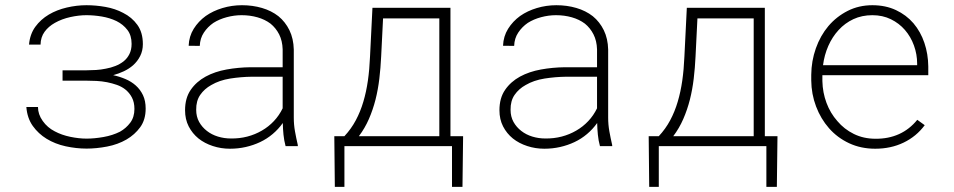

<svg xmlns="http://www.w3.org/2000/svg" viewBox="-20 -558 3641 733"><path d="M80.6 -149.4Q84 -106.9 105.2 -77.1Q126.5 -47.4 157.7 -28.3Q190.4 -8.3 230.7 0.5Q271 9.3 310.5 9.3Q348.1 9.3 388.9 1.5Q429.7 -6.3 462.9 -25.4Q494.6 -43.9 515.4 -72.5Q536.1 -101.1 536.1 -143.6Q536.1 -172.9 525.9 -194.6Q515.6 -216.3 498 -231.9Q481.4 -246.6 459.2 -256.1Q437 -265.6 412.1 -271Q433.6 -276.9 453.1 -286.1Q472.7 -295.4 487.8 -308.6Q504.9 -323.7 515.1 -344Q525.4 -364.3 525.4 -389.6Q525.4 -434.1 504.4 -463.1Q483.4 -492.2 450.2 -508.8Q419.9 -524.9 383.1 -531.5Q346.2 -538.1 310.1 -538.1Q272.9 -538.1 235.1 -529.3Q197.3 -520.5 166.5 -502.4Q135.3 -483.9 114.7 -455.6Q94.2 -427.2 90.8 -387.7H134.8Q135.3 -416 150.1 -436.5Q165 -457 189.5 -470.7Q216.3 -485.8 248.8 -492.9Q281.2 -500 310.1 -500Q338.4 -500 368.9 -494.9Q399.4 -489.7 424.8 -477.5Q450.2 -464.8 466.3 -443.8Q482.4 -422.9 482.4 -390.6Q482.4 -368.2 474.1 -351.6Q465.8 -335 451.7 -323.7Q438 -313 420.7 -306.2Q403.3 -299.3 384.3 -295.9Q365.7 -292 346.7 -290.8Q327.6 -289.6 310.5 -289.6H218.8V-250H310.5Q328.6 -250 348.6 -249Q368.7 -248 388.7 -244.1Q408.2 -240.2 426.3 -233.9Q444.3 -227.5 458 -216.8Q474.1 -204.1 483.6 -185.8Q493.2 -167.5 493.2 -142.1Q493.2 -110.8 477.3 -89.6Q461.4 -68.4 438 -55.2Q409.7 -41 375 -34.9Q340.3 -28.8 310.5 -28.8Q281.7 -28.8 248.5 -35.6Q215.3 -42.5 189 -56.6Q161.1 -70.8 143.1 -96.2Q125 -121.6 125 -149.4Z M1070.3 0H1117.2L1116.7 -5.4Q1110.8 -30.8 1106.2 -56.4Q1101.6 -82 1101.6 -108.9V-368.7Q1100.6 -410.6 1085 -442.6Q1069.3 -474.6 1043 -496.1Q1016.1 -517.1 980.2 -527.6Q944.3 -538.1 903.8 -538.1Q865.2 -538.1 829.3 -527.3Q793.5 -516.6 765.6 -497.1Q737.3 -476.6 719.5 -448Q701.7 -419.4 700.2 -383.3L742.7 -382.8Q743.7 -411.6 758.3 -433.6Q772.9 -455.6 794.9 -470.7Q817.4 -484.9 845.7 -492.4Q874 -500 902.3 -500Q934.6 -500 962.9 -491.9Q991.2 -483.9 1012.7 -467.8Q1033.2 -451.2 1045.7 -426.8Q1058.1 -402.3 1059.1 -369.6V-301.3H936.5Q889.6 -300.8 845 -292.7Q800.3 -284.7 765.1 -265.6Q729.5 -246.1 708 -214.8Q686.5 -183.6 686.5 -137.2Q686.5 -102.5 700.4 -75.4Q714.4 -48.3 737.8 -29.3Q761.2 -10.7 792.5 -0.5Q823.7 9.8 857.9 9.8Q889.2 9.8 918.2 3.2Q947.3 -3.4 973.1 -15.6Q999 -27.8 1021 -46.4Q1043 -64.9 1059.6 -88.4Q1060.1 -65.4 1062.3 -43.5Q1064.5 -21.5 1070.3 0ZM861.3 -29.3Q835.9 -29.3 812 -36.6Q788.1 -43.9 770 -58.1Q751.5 -72.3 740.2 -92.5Q729 -112.8 729 -138.7Q728.5 -172.9 744.4 -195.8Q760.3 -218.8 786.6 -233.4Q817.4 -251.5 858.6 -258.1Q899.9 -264.6 941.4 -265.1H1059.1V-144.5Q1045.9 -117.2 1025.6 -95.7Q1005.4 -74.2 980 -59.6Q954.1 -44.4 924.1 -36.6Q894 -28.8 861.3 -29.3Z M1294.9 -38.1H1256.3L1258.3 155.3H1294.9V0H1705.6V155.3H1745.6L1748 -38.1H1699.7V-528.3H1401.9L1392.6 -341.3Q1390.6 -293 1384.5 -250.2Q1378.4 -207.5 1367.2 -169.9Q1356 -131.8 1338.4 -98.9Q1320.8 -65.9 1294.9 -38.1ZM1435.1 -341.3 1442.4 -487.8H1657.2V-38.1H1350.1Q1373 -68.4 1388.4 -103.8Q1403.8 -139.2 1413.6 -177.7Q1423.3 -216.3 1428.2 -257.6Q1433.1 -298.8 1435.1 -341.3Z M2270.5 0H2317.4L2316.9 -5.4Q2311 -30.8 2306.4 -56.4Q2301.8 -82 2301.8 -108.9V-368.7Q2300.8 -410.6 2285.2 -442.6Q2269.5 -474.6 2243.2 -496.1Q2216.3 -517.1 2180.4 -527.6Q2144.5 -538.1 2104 -538.1Q2065.4 -538.1 2029.5 -527.3Q1993.7 -516.6 1965.8 -497.1Q1937.5 -476.6 1919.7 -448Q1901.9 -419.4 1900.4 -383.3L1942.9 -382.8Q1943.8 -411.6 1958.5 -433.6Q1973.1 -455.6 1995.1 -470.7Q2017.6 -484.9 2045.9 -492.4Q2074.2 -500 2102.5 -500Q2134.8 -500 2163.1 -491.9Q2191.4 -483.9 2212.9 -467.8Q2233.4 -451.2 2245.8 -426.8Q2258.3 -402.3 2259.3 -369.6V-301.3H2136.7Q2089.8 -300.8 2045.2 -292.7Q2000.5 -284.7 1965.3 -265.6Q1929.7 -246.1 1908.2 -214.8Q1886.7 -183.6 1886.7 -137.2Q1886.7 -102.5 1900.6 -75.4Q1914.6 -48.3 1938 -29.3Q1961.4 -10.7 1992.7 -0.5Q2023.9 9.8 2058.1 9.8Q2089.4 9.8 2118.4 3.2Q2147.5 -3.4 2173.3 -15.6Q2199.2 -27.8 2221.2 -46.4Q2243.2 -64.9 2259.8 -88.4Q2260.3 -65.4 2262.5 -43.5Q2264.6 -21.5 2270.5 0ZM2061.5 -29.3Q2036.1 -29.3 2012.2 -36.6Q1988.3 -43.9 1970.2 -58.1Q1951.7 -72.3 1940.4 -92.5Q1929.2 -112.8 1929.2 -138.7Q1928.7 -172.9 1944.6 -195.8Q1960.4 -218.8 1986.8 -233.4Q2017.6 -251.5 2058.8 -258.1Q2100.1 -264.6 2141.6 -265.1H2259.3V-144.5Q2246.1 -117.2 2225.8 -95.7Q2205.6 -74.2 2180.2 -59.6Q2154.3 -44.4 2124.3 -36.6Q2094.2 -28.8 2061.5 -29.3Z M2495.1 -38.1H2456.5L2458.5 155.3H2495.1V0H2905.8V155.3H2945.8L2948.2 -38.1H2899.9V-528.3H2602.1L2592.8 -341.3Q2590.8 -293 2584.7 -250.2Q2578.6 -207.5 2567.4 -169.9Q2556.2 -131.8 2538.6 -98.9Q2521 -65.9 2495.1 -38.1ZM2635.3 -341.3 2642.6 -487.8H2857.4V-38.1H2550.3Q2573.2 -68.4 2588.6 -103.8Q2604 -139.2 2613.8 -177.7Q2623.5 -216.3 2628.4 -257.6Q2633.3 -298.8 2635.3 -341.3Z M3321.3 9.8Q3381.3 9.8 3429.9 -13.7Q3478.5 -37.1 3510.3 -80.1L3481.9 -100.6Q3452.1 -64 3411.9 -45.9Q3371.6 -27.8 3322.3 -28.3Q3276.9 -28.3 3239.7 -46.6Q3202.6 -64.9 3176.8 -95.7Q3149.9 -126 3135.3 -165.3Q3120.6 -204.6 3119.6 -248.5V-271H3523.9V-304.2Q3523.4 -352.1 3509 -394.5Q3494.6 -437 3467.3 -469.2Q3439.9 -501 3400.4 -519.5Q3360.8 -538.1 3310.5 -538.1Q3258.8 -538.1 3216.1 -516.4Q3173.3 -494.6 3142.6 -458.5Q3111.8 -421.9 3094.7 -373.5Q3077.6 -325.2 3077.1 -272.5V-251Q3077.6 -198.7 3095.5 -151.6Q3113.3 -104.5 3145 -68.4Q3176.8 -32.2 3221.7 -11.2Q3266.6 9.8 3321.3 9.8ZM3310.5 -500Q3349.6 -500 3381.1 -484.6Q3412.6 -469.2 3434.6 -443.8Q3457 -418 3469.2 -384.3Q3481.4 -350.6 3481.4 -314.9V-309.1H3122.1Q3127 -348.1 3142.3 -382.8Q3157.7 -417.5 3181.6 -443.4Q3205.6 -469.7 3238 -484.9Q3270.5 -500 3310.5 -500Z"/></svg>

Font: Roboto Mono ExtraLight
Style: Regular
Weight: 250
Monospace: yes
Designer: Google
Version: Version 3.000